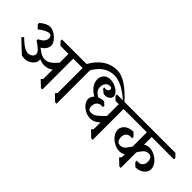

<svg xmlns="http://www.w3.org/2000/svg" viewBox="64 -2078 3100 3100"><g transform="rotate(45 1613.5 -528.5)"><path d="M928 -695V10H895L789 -91L818 -124V-337Q785 -310 750 -298Q715 -286 672 -286Q612 -286 555 -313Q560 -300 560 -289Q561 -253 534.5 -217.5Q508 -182 465 -159.5Q422 -137 378 -137Q361 -137 338 -139.5Q315 -142 305 -145L91 -346L121 -381L175 -331Q276 -239 349 -239Q396 -241 425 -265Q454 -289 454 -327Q454 -357 418 -394.5Q382 -432 304 -482V-515Q361 -540 390.5 -574.5Q420 -609 420 -651Q420 -680 406 -697Q392 -714 367 -714Q334 -714 286 -689.5Q238 -665 188 -623L131 -682V-715Q178 -755 222 -775.5Q266 -796 303 -796Q351 -796 404 -764Q457 -732 493 -684Q529 -636 529 -594Q529 -552 502 -512.5Q475 -473 429 -448Q456 -430 477 -412Q516 -384 548 -372Q580 -360 609 -360Q662 -360 709 -390Q756 -420 819 -494V-695H637L580 -753V-786H1029L1086 -728L1085 -695Z M1592 -976Q1487 -976 1401 -919.5Q1315 -863 1252 -753V10H1219L1113 -91L1142 -124V-695H1076L1011 -753V-786H1141Q1219 -923 1324.5 -995Q1430 -1067 1560 -1067Q1658 -1067 1769.5 -996.5Q1881 -926 2016 -776L2019 -740Q1903 -855 1793 -915.5Q1683 -976 1592 -976Z M2077 -695V10H2044L1938 -91L1967 -124V-278Q1921 -236 1884 -220Q1847 -204 1805 -204Q1745 -204 1687.5 -233.5Q1630 -263 1593.5 -309.5Q1557 -356 1557 -404Q1557 -431 1569 -457Q1581 -483 1603 -503Q1526 -544 1482 -604.5Q1438 -665 1438 -733Q1438 -798 1479 -840.5Q1520 -883 1592 -883Q1646 -883 1700 -859.5Q1754 -836 1788.5 -799.5Q1823 -763 1823 -726Q1823 -688 1788 -662.5Q1753 -637 1707 -637Q1700 -637 1680 -639L1613 -691V-724Q1627 -717 1646 -717Q1672 -717 1688 -732Q1704 -747 1704 -770Q1704 -787 1694.5 -795Q1685 -803 1663 -803Q1615 -803 1586 -769Q1557 -735 1557 -678Q1557 -633 1579 -601Q1601 -569 1655 -538Q1705 -560 1767 -560L1821 -513V-480Q1797 -482 1790 -482Q1736 -482 1706 -448Q1676 -414 1676 -355Q1676 -317 1694.5 -298.5Q1713 -280 1744 -280Q1779 -280 1805.5 -290Q1832 -300 1867.5 -330Q1903 -360 1967 -425V-695H1893L1836 -753V-786H2177L2234 -728V-695Z M2718 -520Q2759 -551 2816 -551Q2874 -551 2936 -519Q2998 -487 3039 -433.5Q3080 -380 3080 -320Q3080 -277 3053 -241.5Q3026 -206 2979.5 -185.5Q2933 -165 2875 -166L2817 -224V-257Q2833 -254 2850 -254Q2901 -254 2929.5 -286Q2958 -318 2958 -364Q2958 -417 2936.5 -446Q2915 -475 2872 -475Q2840 -475 2816 -461Q2792 -447 2775.5 -427.5Q2759 -408 2736 -374L2721 -351L2718 -345V10H2685L2579 -91L2608 -124V-194Q2567 -163 2511 -163Q2452 -163 2390 -195Q2328 -227 2287.5 -280.5Q2247 -334 2247 -394Q2247 -437 2273.5 -473Q2300 -509 2346.5 -529Q2393 -549 2451 -548L2509 -490V-457Q2492 -460 2476 -460Q2425 -460 2396.5 -428Q2368 -396 2368 -350Q2368 -297 2389.5 -268Q2411 -239 2454 -239Q2486 -239 2509.5 -252.5Q2533 -266 2549.5 -285.5Q2566 -305 2588 -338L2606 -364L2609 -367V-695H2158L2101 -753V-786H3170L3227 -728V-695L2718 -696Z"/></g></svg>

Font: Inknut Antiqua Light
Style: Regular
Weight: 300
Designer: Claus Eggers Sørensen
Foundry: Claus Eggers Sørensen
Version: Version 1.003; ttfautohint (v1.8.2) -l 8 -r 50 -G 200 -x 14 